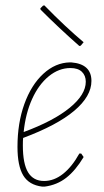

<svg xmlns="http://www.w3.org/2000/svg" viewBox="-20 -689 388 714"><path d="M282 -118 291 -105Q261 -55 226.5 -28Q192 -1 146 5H137Q88 -1 66.5 -36.5Q45 -72 45 -143Q45 -231 70.5 -302Q96 -373 141 -414.5Q186 -456 240 -457H245Q320 -451 320 -388Q320 -331 256 -277Q192 -223 66 -176Q65 -167 65 -148Q65 -80 84.5 -48Q104 -16 144 -16Q181 -16 214.5 -42.5Q248 -69 275 -118ZM68 -198Q179 -239 239 -288Q299 -337 299 -385Q299 -408 284.5 -422Q270 -436 242 -436Q199 -436 161.5 -405.5Q124 -375 99.5 -321Q75 -267 68 -198ZM291 -532 280 -519 275 -518Q200 -584 131 -653L130 -658L140 -668L145 -669Q222 -590 291 -532Z"/></svg>

Font: Luna Sans Thin
Style: Italic
Weight: 250
Italic angle: -7°
Designer: Juan Pablo del Peral
Foundry: Huerta Tipografica
Version: Version 2.001; ttfautohint (v1.5)